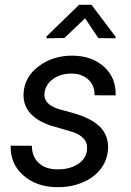

<svg xmlns="http://www.w3.org/2000/svg" viewBox="-20 -770 545 800"><path d="M22.5 0ZM342.3 -143.1Q349.6 -197.8 282.2 -220.2L190.4 -247.1Q74.2 -287.1 78.1 -379.9Q81.5 -449.7 141.8 -494.4Q202.1 -539.1 283.7 -538.1Q363.8 -537.1 413.8 -491.5Q463.9 -445.8 461.9 -372.6L374 -373Q375 -412.6 349.1 -437.5Q323.2 -462.4 280.3 -463.4Q234.4 -464.4 201.2 -440.9Q170.4 -418.9 165.5 -383.3Q159.2 -337.4 221.7 -316.4L266.1 -304.2Q356.9 -280.8 395 -243.2Q433.1 -205.6 430.2 -149.9Q427.2 -100.6 397.9 -64Q368.7 -27.3 319.8 -8.1Q271 11.2 215.8 9.8Q131.8 8.8 77.1 -39.3Q22.5 -87.4 24.4 -163.1L112.8 -162.6Q112.8 -118.2 141.1 -91.3Q169.4 -64.5 218.8 -64.5Q267.1 -63.5 302.2 -84.7Q337.4 -106 342.3 -143.1ZM461.4 -617.2V-610.4L389.6 -611.3L334.5 -693.8L248.5 -611.8L173.8 -610.4V-618.2L309.6 -750H361.3Z"/></svg>

Font: Roboto
Style: Italic
Weight: 400
Italic angle: -12°
Designer: Google
Version: Version 2.134; 2016; ttfautohint (v1.6)